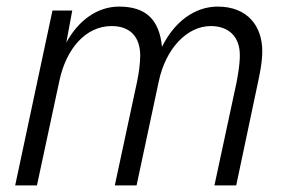

<svg xmlns="http://www.w3.org/2000/svg" viewBox="-20 -562 873 582"><path d="M26 0H92L160 -317C181 -416 241 -483 318 -483C376 -483 405 -449 405 -393C405 -371 401 -340 395 -312L328 0H394L461 -314C482 -415 547 -483 619 -483C673 -483 707 -451 707 -395C707 -365 701 -334 697 -312L630 0H696L760 -303C765 -327 775 -369 775 -407C775 -482 731 -542 640 -542C571 -542 509 -497 471 -420C463 -503 422 -542 341 -542C274 -542 217 -499 181 -433L199 -530H139Z"/></svg>

Font: Geist Light
Style: Italic
Weight: 300
Italic angle: -12°
Designer: Basement.studio, Andrés Briganti, Mateo Zaragoza
Foundry: Basement.studio, Vercel, Andrés Briganti, Guido Ferreyra, Mateo Zaragoza
Version: Version 1.500